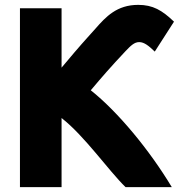

<svg xmlns="http://www.w3.org/2000/svg" viewBox="-20 -748 735 789"><path d="M372 -630C415 -679 460 -728 548 -728C608 -728 646 -706 695 -659L616 -536C592 -559 573 -575 552 -575C532 -575 517 -560 496 -538C434 -472 401 -434 353 -377C464 -289 594 -132 686 21H496C426 -47 328 -189 233 -263V21H62V-714H233V-470C262 -505 307 -558 345 -600Z"/></svg>

Font: Repo ExtraBold
Style: Bold
Weight: 700
Designer: Stefan Peev
Foundry: Context Ltd
Version: Version 1.502